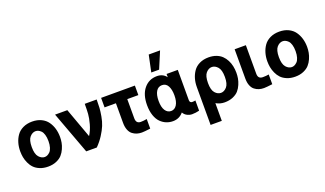

<svg xmlns="http://www.w3.org/2000/svg" viewBox="-98 -1587 4231 2499"><g transform="rotate(-20 2017.0 -337.5)"><path d="M190.4 -293.9Q190.4 -197.3 226.6 -156.2Q262.7 -115.2 306.6 -115.2Q325.2 -115.2 343.3 -123.5Q361.3 -131.8 379.9 -149.9Q398.4 -168 410.2 -205.6Q421.9 -243.2 421.9 -293.9Q421.9 -345.7 410.6 -382.8Q399.4 -419.9 380.4 -438.5Q361.3 -457 343.3 -464.8Q325.2 -472.7 306.6 -472.7Q262.7 -472.7 226.6 -432.1Q190.4 -391.6 190.4 -293.9ZM30.3 -293.9Q30.3 -354.5 45.9 -408.7Q61.5 -462.9 93.3 -507.8Q125 -552.7 180.2 -579.1Q235.4 -605.5 306.6 -605.5Q377.9 -605.5 432.6 -579.1Q487.3 -552.7 519 -507.8Q550.8 -462.9 566.4 -408.7Q582 -354.5 582 -293.9Q582 -254.9 575.2 -216.3Q568.4 -177.7 549.3 -134.3Q530.3 -90.8 501 -58.1Q471.7 -25.4 421.4 -3.9Q371.1 17.6 306.6 17.6Q243.2 17.6 193.4 -2.9Q143.6 -23.4 113.3 -55.2Q83 -86.9 64 -129.4Q44.9 -171.9 37.6 -211.9Q30.3 -252 30.3 -293.9Z M620.1 -587.9H790L940.4 -173.8Q980.5 -237.3 1002 -315.9Q1023.4 -394.5 1027.3 -449.7Q1031.2 -504.9 1031.2 -587.9H1196.3Q1196.3 -520.5 1193.4 -473.1Q1190.4 -425.8 1178.7 -359.4Q1167 -293 1145 -239.3Q1123 -185.5 1082.5 -122.1Q1042 -58.6 984.4 0H837.9Z M1257.8 -456.1V-587.9H1725.6V-456.1H1572.3V-190.4Q1572.3 -117.2 1636.7 -117.2Q1672.9 -117.2 1721.7 -126V6.8Q1635.7 17.6 1603.5 17.6Q1567.4 17.6 1535.6 7.8Q1503.9 -2 1475.6 -23.9Q1447.3 -45.9 1431.2 -86.9Q1415 -127.9 1415 -184.6V-456.1Z M1787.1 -293.9Q1787.1 -439.5 1856 -522.5Q1924.8 -605.5 2036.1 -605.5Q2118.2 -605.5 2165 -543.9V-588.9H2320.3V-168Q2320.3 -150.4 2330.1 -141.1Q2339.8 -131.8 2352.5 -131.8Q2379.9 -131.8 2399.4 -136.7V4.9Q2348.6 17.6 2298.8 17.6Q2267.6 17.6 2233.9 1.5Q2200.2 -14.6 2179.7 -49.8Q2124 17.6 2035.2 17.6Q1987.3 17.6 1944.8 0.5Q1902.3 -16.6 1866.2 -52.2Q1830.1 -87.9 1808.6 -149.9Q1787.1 -211.9 1787.1 -293.9ZM1947.3 -293.9Q1947.3 -207 1977.5 -161.1Q2007.8 -115.2 2057.6 -115.2Q2106.4 -115.2 2136.2 -161.6Q2166 -208 2166 -293.9Q2166 -374 2139.2 -423.3Q2112.3 -472.7 2057.6 -472.7Q2004.9 -472.7 1976.1 -425.8Q1947.3 -378.9 1947.3 -293.9ZM1984.4 -674.8 2033.2 -906.2H2190.4L2092.8 -674.8Z M2748 -115.2Q2792 -115.2 2828.6 -156.2Q2865.2 -197.3 2865.2 -293Q2865.2 -390.6 2828.6 -431.6Q2792 -472.7 2748 -472.7Q2703.1 -472.7 2667 -431.6Q2630.9 -390.6 2630.9 -293Q2630.9 -196.3 2667 -155.8Q2703.1 -115.2 2748 -115.2ZM2476.6 230.5V-293.9Q2476.6 -355.5 2492.2 -409.2Q2507.8 -462.9 2539.1 -507.8Q2570.3 -552.7 2625 -579.1Q2679.7 -605.5 2751 -605.5Q2808.6 -605.5 2855.5 -587.9Q2902.3 -570.3 2933.1 -540.5Q2963.9 -510.7 2984.9 -470.2Q3005.9 -429.7 3015.1 -385.3Q3024.4 -340.8 3024.4 -293Q3024.4 -254.9 3018.1 -216.8Q3011.7 -178.7 2993.2 -134.8Q2974.6 -90.8 2945.8 -58.1Q2917 -25.4 2866.7 -3.9Q2816.4 17.6 2751 17.6Q2687.5 17.6 2631.8 -14.6V230.5Z M3107.4 -182.6V-587.9H3262.7V-191.4Q3262.7 -121.1 3329.1 -121.1Q3374 -121.1 3412.1 -127.9V6.8Q3326.2 17.6 3294.9 17.6Q3257.8 17.6 3226.6 7.8Q3195.3 -2 3167.5 -23.4Q3139.6 -44.9 3123.5 -85.4Q3107.4 -126 3107.4 -182.6Z M3613.3 -293.9Q3613.3 -197.3 3649.4 -156.2Q3685.5 -115.2 3729.5 -115.2Q3748 -115.2 3766.1 -123.5Q3784.2 -131.8 3802.7 -149.9Q3821.3 -168 3833 -205.6Q3844.7 -243.2 3844.7 -293.9Q3844.7 -345.7 3833.5 -382.8Q3822.3 -419.9 3803.2 -438.5Q3784.2 -457 3766.1 -464.8Q3748 -472.7 3729.5 -472.7Q3685.5 -472.7 3649.4 -432.1Q3613.3 -391.6 3613.3 -293.9ZM3453.1 -293.9Q3453.1 -354.5 3468.8 -408.7Q3484.4 -462.9 3516.1 -507.8Q3547.9 -552.7 3603 -579.1Q3658.2 -605.5 3729.5 -605.5Q3800.8 -605.5 3855.5 -579.1Q3910.2 -552.7 3941.9 -507.8Q3973.6 -462.9 3989.3 -408.7Q4004.9 -354.5 4004.9 -293.9Q4004.9 -254.9 3998 -216.3Q3991.2 -177.7 3972.2 -134.3Q3953.1 -90.8 3923.8 -58.1Q3894.5 -25.4 3844.2 -3.9Q3793.9 17.6 3729.5 17.6Q3666 17.6 3616.2 -2.9Q3566.4 -23.4 3536.1 -55.2Q3505.9 -86.9 3486.8 -129.4Q3467.8 -171.9 3460.4 -211.9Q3453.1 -252 3453.1 -293.9Z"/></g></svg>

Font: Gothic A1 Black
Style: Regular
Weight: 900
Version: Version 2.50